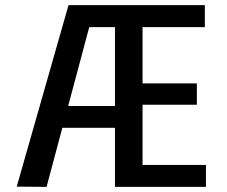

<svg xmlns="http://www.w3.org/2000/svg" viewBox="-20 -731 887 751"><path d="M161.6 -231 182.6 -316.4H429.7V-625H329.1L162.1 0L45.4 -1L248 -710.9H781.2V-625H537.6V-404.8H750V-321.3H537.6V-85.9H785.6V0H429.7V-231Z"/></svg>

Font: Monda Medium
Style: Regular
Weight: 500
Designer: Vernon Adams
Foundry: Vernon Adams
Version: Version 2.200